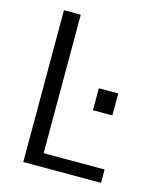

<svg xmlns="http://www.w3.org/2000/svg" viewBox="-107 -777 713 855"><g transform="rotate(15 250.0 -350.0)"><path d="M81.5 0V-700H159V-61.5H440V0ZM321.5 -404.5H411V-303H321.5Z"/></g></svg>

Font: Trispace Light
Style: Regular
Weight: 300
Designer: Tyler Finck
Foundry: Etcetera Type Company
Version: Version 1.210; ttfautohint (v1.8.3)